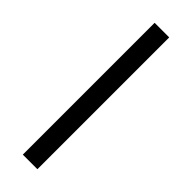

<svg xmlns="http://www.w3.org/2000/svg" viewBox="-231 -676 686 686"><g transform="rotate(45 112.0 -333.0)"><path d="M148.9 -666V0H75.2V-666Z"/></g></svg>

Font: Gidolinya
Style: Regular
Weight: 400
Version: Version 1.0.3